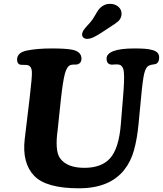

<svg xmlns="http://www.w3.org/2000/svg" viewBox="-20 -967 856 1009"><path d="M526.9 -804.2Q493.7 -781.7 473.6 -772.2Q453.6 -762.7 438 -762.7Q425.8 -762.7 418.2 -769.5Q410.6 -776.4 411.6 -787.6Q411.6 -790.5 412.4 -793.5Q413.1 -796.4 414.8 -799.8Q416.5 -803.2 417.7 -805.7Q418.9 -808.1 421.9 -812Q424.8 -815.9 426.5 -818.1Q428.2 -820.3 432.4 -825Q436.5 -829.6 438.5 -832Q440.4 -834.5 445.8 -840.1Q451.2 -845.7 453.6 -848.6Q466.8 -863.3 479.2 -885.7Q491.7 -908.2 497.6 -915.5Q522.5 -946.8 558.1 -946.8Q585 -946.8 602.5 -931.2Q620.1 -915.5 618.7 -891.6Q617.7 -870.6 601.1 -855Q593.3 -848.1 582.5 -840.8Q571.8 -833.5 554.7 -822.5Q537.6 -811.5 526.9 -804.2ZM720.7 -446.8 708 -314.5Q700.7 -237.3 684.1 -177.5Q667.5 -117.7 632.8 -74.2Q556.2 22.5 395 22.5Q223.1 22.5 160.2 -42.5Q95.2 -109.9 109.9 -236.3L136.2 -455.6Q149.4 -566.4 147.5 -590.8Q145.5 -617.7 128.4 -623.5Q125.5 -625 122.1 -625.5Q115.2 -626.5 101.8 -626.2Q88.4 -626 85.4 -627.4Q69.8 -631.8 69.8 -653.8Q69.8 -690.4 120.1 -701.2Q174.3 -712.4 252.4 -712.4Q324.2 -712.4 357.4 -706.1Q408.2 -696.8 408.2 -658.2Q408.2 -636.2 389.2 -629.4Q384.3 -627.4 372.1 -627.7Q359.9 -627.9 351.1 -625.5Q331.5 -618.7 321 -579.6Q310.5 -540.5 299.8 -443.4L282.2 -276.4Q275.9 -233.4 278.3 -194.8Q280.8 -156.2 295.4 -135.7Q331.5 -85 423.8 -85Q512.2 -85 557.1 -133.8Q605 -185.1 615.2 -316.4L626 -448.7Q628.4 -477.1 629.6 -496.1Q630.9 -515.1 631.6 -533.9Q632.3 -552.7 632.1 -564.5Q631.8 -576.2 630.9 -587.4Q629.9 -598.6 627.7 -605Q625.5 -611.3 621.8 -616.5Q618.2 -621.6 613.5 -624.3Q608.9 -627 602.5 -627.9Q593.3 -629.4 578.6 -627.9Q564 -626.5 559.1 -628.4Q540 -633.8 540 -659.2Q540 -684.6 576.4 -698.5Q612.8 -712.4 686.5 -712.4Q719.7 -712.4 741.7 -710.7Q763.7 -709 781.7 -703.9Q799.8 -698.7 808.1 -689.2Q816.4 -679.7 816.4 -665Q816.4 -639.2 800.8 -631.8Q796.4 -629.4 785.4 -628.2Q774.4 -627 765.6 -623.5Q747.1 -617.2 738.3 -582.3Q729.5 -547.4 720.7 -446.8Z"/></svg>

Font: Cooper*
Style: Bold Italic
Weight: 700
Italic angle: -7°
Designer: Owen Earl
Foundry: indestructible type*
Version: Version 0.001